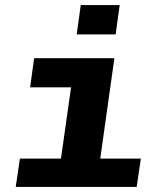

<svg xmlns="http://www.w3.org/2000/svg" viewBox="-20 -742 640 762"><path d="M206 0 262 -395.5H99.5L115.5 -511H434L362 0ZM42.5 0 59 -112.5H539L522.5 0ZM284.5 -605.5 300.5 -722H455L439 -605.5Z"/></svg>

Font: Chivo Mono Medium
Style: Italic
Weight: 500
Italic angle: -8.05°
Monospace: yes
Designer: Hector Gatti
Foundry: Omnibus-Type
Version: Version 1.008